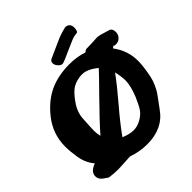

<svg xmlns="http://www.w3.org/2000/svg" viewBox="-244 -1105 1278 1278"><g transform="rotate(-45 395.0 -466.0)"><path d="M613.3 -872.1Q611.3 -865.2 609.9 -861.3Q608.4 -857.4 605.5 -855.5Q602.5 -853.5 601.1 -853Q599.6 -852.5 593.3 -852.1Q586.9 -851.6 583 -850.6Q582 -850.6 581.1 -850.6Q566.4 -850.6 487.8 -814.5Q409.2 -778.3 394.5 -775.4Q392.6 -774.4 389.6 -774.4Q374 -774.4 359.4 -791Q344.7 -807.6 344.7 -825.2Q344.7 -843.8 363.3 -851.6Q393.6 -866.2 439.5 -885.7Q450.2 -890.6 469.7 -899.4Q489.3 -908.2 500 -912.6Q510.7 -917 530.3 -923.3Q549.8 -929.7 571.3 -934.6Q576.2 -935.5 580.1 -934.6Q615.2 -928.7 615.2 -890.6Q615.2 -886.7 614.7 -881.8Q614.3 -877 613.3 -872.1ZM595.7 -487.3Q544.9 -417 462.9 -321.3Q380.9 -225.6 325.2 -147.5Q374 -127 411.1 -127Q444.3 -127 477.5 -144.5Q515.6 -165 534.2 -191.9Q552.7 -218.8 577.1 -275.4Q607.4 -351.6 607.4 -400.4Q607.4 -435.5 595.7 -487.3ZM228.5 -257.8Q297.9 -336.9 409.7 -450.2Q521.5 -563.5 540 -585Q480.5 -633.8 431.6 -633.8Q414.1 -633.8 404.3 -631.8Q355.5 -624 325.2 -598.6Q294.9 -573.2 259.8 -520.5Q245.1 -497.1 237.3 -473.6Q229.5 -450.2 228 -433.1Q226.6 -416 224.6 -376Q224.6 -372.1 223.1 -348.1Q221.7 -324.2 221.7 -313.5Q221.7 -284.2 228.5 -257.8ZM712.9 -622.1 699.2 -609.4Q758.8 -530.3 758.8 -433.6Q758.8 -382.8 742.2 -299.8Q735.4 -268.6 721.7 -238.8Q708 -209 696.8 -192.4Q685.5 -175.8 663.1 -146Q640.6 -116.2 631.8 -103.5Q557.6 2.9 410.2 2.9Q338.9 2.9 270.5 -21.5Q244.1 -20.5 208.5 -18.1Q172.9 -15.6 154.3 -15.6Q116.2 -15.6 75.2 -21.5Q67.4 -22.5 59.6 -30.3L46.9 -39.1Q33.2 -46.9 23.4 -60.1Q13.7 -73.2 13.7 -90.8V-94.7Q15.6 -133.8 72.3 -154.3Q32.2 -202.1 21.5 -266.6Q11.7 -328.1 11.7 -373Q11.7 -491.2 85.9 -584Q151.4 -666 231.9 -703.6Q312.5 -741.2 419.9 -741.2Q490.2 -741.2 550.8 -720.7Q563.5 -733.4 576.2 -733.4Q611.3 -733.4 641.6 -735.4Q671.9 -737.3 675.8 -737.3Q694.3 -737.3 767.6 -713.9Q790 -706.1 790 -673.8Q790 -644.5 767.6 -627Q752.9 -615.2 733.4 -615.2Q712.9 -615.2 712.9 -622.1Z"/></g></svg>

Font: Essays1743
Style: Bold
Weight: 700
Designer: Based on the typeface in a 1743 English translation of the essays of Montaigne.  PostScript/TrueType font designed by Jo
Version: Version 002.100